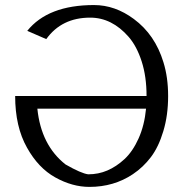

<svg xmlns="http://www.w3.org/2000/svg" viewBox="-20 -730 725 760"><path d="M40 0ZM558.1 -299.8H127.9Q142.6 -155.3 239.3 -79.1Q301.3 -43.5 329.1 -40Q369.6 -40 405 -55.2Q440.4 -70.3 472.9 -100.3Q505.4 -130.4 528.6 -182.1Q551.8 -233.9 558.1 -299.8ZM336.9 -660.2Q224.1 -660.2 163.1 -575.2L87.9 -607.9Q169.9 -710 352.1 -710Q435.5 -710 509.8 -654.8Q593.8 -592.8 627 -483.4Q645.5 -423.8 645.5 -349.6Q645.5 -273.4 626.5 -210.9Q607.9 -148.4 577.4 -108.2Q546.9 -67.9 505.9 -40.5Q430.7 9.8 334 9.8Q266.1 9.8 198.7 -27.8Q131.8 -64.9 86.9 -145.5Q40 -228.5 40 -350.1H560.1Q560.1 -426.8 540.8 -486.8Q521.5 -546.9 489.3 -584Q422.9 -660.2 336.9 -660.2Z"/></svg>

Font: Pfennig
Style: Medium
Weight: 500
Version: Version 20120410 ; ttfautohint (v0.8)